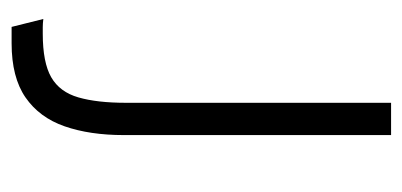

<svg xmlns="http://www.w3.org/2000/svg" viewBox="-206 -494 710 339"><g transform="rotate(90 149.5 -325.0)"><path d="M28 10 14 -46Q22 -45 28.5 -45Q35 -45 40 -45Q91 -45 117 -60Q143 -75 152.5 -108Q162 -141 162 -192V-660H219V-188Q219 -128 203.5 -83.5Q188 -39 152.5 -14.5Q117 10 57 10Q52 10 45.5 10Q39 10 28 10Z"/></g></svg>

Font: Bricolage Grotesque SemiCondensed ExtraLight
Style: Regular
Weight: 250
Width: 4
Designer: Mathieu Triay
Foundry: Atelier Triay
Version: Version 1.000;gftools[0.9.30]